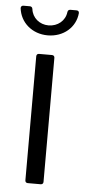

<svg xmlns="http://www.w3.org/2000/svg" viewBox="-65 -718 330 749"><g transform="rotate(5 100.0 -344.0)"><path d="M100 -581C162 -581 209 -622 214 -678C214 -685 210 -688 204 -688H180C174 -688 170 -685 169 -678C165 -644 136 -620 100 -620C65 -620 36 -644 32 -678C31 -685 27 -688 21 -688H-4C-10 -688 -14 -684 -14 -678C-8 -622 39 -581 100 -581ZM73 0H124C130 0 134 -4 134 -10V-496C134 -502 130 -506 124 -506H73C67 -506 63 -502 63 -496V-10C63 -4 67 0 73 0Z"/></g></svg>

Font: Barlow Semi Condensed
Style: Regular
Weight: 400
Width: 4
Designer: Jeremy Tribby
Foundry: Tribby Type
Version: Version 1.422;hotconv 1.0.109;makeotfexe 2.5.65596